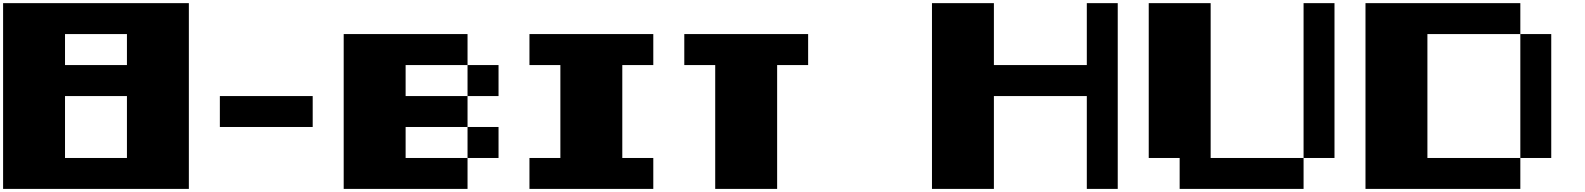

<svg xmlns="http://www.w3.org/2000/svg" viewBox="-20 -1220 10239 1240"><path d="M799.8 -199.7V-599.6H399.9V-199.7ZM799.8 -799.8V-1000H399.9V-799.8ZM0 0V-1199.7H1199.7V0Z M1399.9 -399.9V-599.6H1999.5V-399.9Z M2999.5 -199.7V-399.9H3199.7V-199.7ZM2999.5 -599.6V-799.8H3199.7V-599.6ZM2199.7 0V-1000H2999.5V-799.8H2599.6V-599.6H2999.5V-399.9H2599.6V-199.7H2999.5V0Z M3399.4 0V-199.7H3599.1V-799.8H3399.4V-1000H4199.2V-799.8H3999V-199.7H4199.2V0Z M4599.1 0V-799.8H4399.4V-1000H5199.2V-799.8H4999V0Z M5999 0V-1199.7H6398.9V-799.8H6999V-1199.7H7198.7V0H6999V-599.6H6398.9V0Z M7598.6 0V-199.7H7398.9V-1199.7H7798.8V-199.7H8398.9V0ZM8398.9 -199.7V-1199.7H8598.6V-199.7Z M9798.8 -199.7V-1000H9998.5V-199.7ZM8798.8 0V-1199.7H9798.8V-1000H9198.7V-199.7H9798.8V0Z"/></svg>

Font: 8-bit HUD
Style: Regular
Weight: 400
Designer: lSPl
Foundry: https://fontstruct.com
Version: Version 1.0